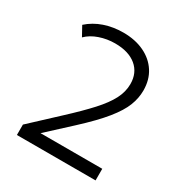

<svg xmlns="http://www.w3.org/2000/svg" viewBox="-167 -841 920 967"><g transform="rotate(30 293.0 -357.5)"><path d="M66.5 0V-60.5L219.5 -203Q293.5 -271.5 341 -323.5Q388.5 -375.5 411 -419.2Q433.5 -463 433.5 -507.5Q433.5 -572.5 388.8 -609.8Q344 -647 265 -647Q218.5 -647 175.5 -632.2Q132.5 -617.5 104.5 -589.5L74 -645Q113 -680 164.2 -697.5Q215.5 -715 274 -715Q343 -715 395.5 -690Q448 -665 477.2 -619.5Q506.5 -574 506.5 -512Q506.5 -468 489.2 -423.5Q472 -379 426.8 -323Q381.5 -267 298 -190L165 -67.5H524V0Z"/></g></svg>

Font: Geologica Roman ExtraLight
Style: Regular
Weight: 250
Designer: Sindre Bremnes, Frode Helland
Foundry: Monokrom Skriftforlag AS
Version: Version 1.010;gftools[0.9.28]